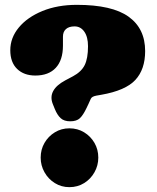

<svg xmlns="http://www.w3.org/2000/svg" viewBox="-20 -758 647 793"><path d="M198 -328.5 206.5 -307.5Q216.5 -283 230.5 -270Q244.5 -257 270 -257Q296.5 -257 310 -269.8Q323.5 -282.5 338 -313L346 -330Q351 -340 355 -349.8Q359 -359.5 378 -363L398 -366.5Q498.5 -384 539 -427.8Q579.5 -471.5 579.5 -547Q579.5 -640 511.2 -689Q443 -738 297.5 -738Q217.5 -738 155.2 -712.5Q93 -687 57.8 -644.5Q22.5 -602 22.5 -550.5Q22.5 -500.5 50.8 -473.2Q79 -446 126 -446Q181 -446 210.5 -478Q240 -510 240 -569.5V-606.5Q240 -627 252.5 -638Q265 -649 288 -649Q313 -649 328.2 -627.2Q343.5 -605.5 343.5 -567Q343.5 -517 329.8 -489.2Q316 -461.5 281.5 -443L249.5 -426Q213 -406.5 199.8 -382Q186.5 -357.5 198 -328.5ZM266.5 15Q233.5 15 206.5 -1.8Q179.5 -18.5 163.8 -46.5Q148 -74.5 148 -107Q148 -140.5 163.8 -167.8Q179.5 -195 206.5 -211.5Q233.5 -228 266.5 -228Q300.5 -228 327.5 -211.5Q354.5 -195 370.2 -167.8Q386 -140.5 386 -107Q386 -74.5 370.2 -46.5Q354.5 -18.5 327.5 -1.8Q300.5 15 266.5 15Z"/></svg>

Font: Fraunces SuperSoft Wonky
Style: Regular
Weight: 900
Version: Version 1.000;[b76b70a41]